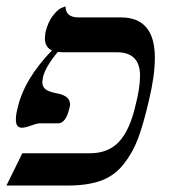

<svg xmlns="http://www.w3.org/2000/svg" viewBox="-37 -575 531 595"><path d="M382.8 -248Q397 -302.2 397 -340.8Q397 -412.6 325.2 -413.1H160.2Q147.9 -413.1 142.1 -414.1Q104 -368.2 96.2 -335.9Q94.2 -323.7 94.2 -319.8Q94.2 -305.7 104.7 -297.9Q115.2 -290 142.1 -285.2Q180.2 -277.3 180.2 -251Q180.2 -248 178.2 -240.2Q167 -193.4 144 -192.9H87.9Q78.1 -192.9 59.6 -186Q41 -179.2 30.8 -179.2Q11.7 -179.2 12.2 -205.1Q12.2 -220.2 17.1 -237.8Q36.1 -327.6 124 -418.9Q102.1 -428.7 102.1 -456.1Q102.1 -460.9 104 -475.1Q111.8 -507.3 127.4 -527.1Q143.1 -546.9 154.3 -550.8L166 -555.2Q166 -521 207 -521H337.9Q442.9 -521 442.9 -396Q442.9 -340.8 424.8 -265.1Q407.7 -190.9 390.9 -146Q374 -101.1 345.5 -65.4Q316.9 -29.8 275.4 -14.9Q233.9 0 171.9 0H-17.1L32.2 -100.1H242.2Q299.3 -100.1 332.5 -136.5Q365.7 -172.9 382.8 -248Z"/></svg>

Font: Linux Libertine
Style: Italic
Weight: 400
Italic angle: -12°
Designer: Philipp H. Poll
Foundry: Philipp H. Poll
Version: Version 5.1.6 ; ttfautohint (v0.9)